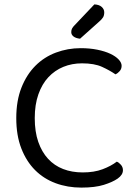

<svg xmlns="http://www.w3.org/2000/svg" viewBox="-20 -840 628 873"><path d="M533 -541Q533 -527 524.5 -517Q516 -507 505 -502Q479 -520 444 -536Q409 -552 353 -552Q307 -552 268 -536Q229 -520 200 -489Q171 -458 154.5 -411Q138 -364 138 -303Q138 -241 154 -195Q170 -149 198.5 -118Q227 -87 267 -71.5Q307 -56 356 -56Q408 -56 446.5 -70.5Q485 -85 511 -105Q521 -101 530 -90.5Q539 -80 539 -66Q539 -45 515 -28Q492 -12 452 0.5Q412 13 350 13Q287 13 233 -7Q179 -27 139.5 -66.5Q100 -106 77 -165Q54 -224 54 -303Q54 -382 77.5 -441.5Q101 -501 141 -541Q181 -581 234.5 -601Q288 -621 347 -621Q388 -621 422.5 -614Q457 -607 481.5 -595.5Q506 -584 519.5 -569.5Q533 -555 533 -541ZM409 -820Q431 -819 442.5 -808.5Q454 -798 454 -784Q454 -770 448.5 -761Q443 -752 429 -740L344 -664Q325 -666 314.5 -674Q304 -682 304 -694Q304 -704 308 -711Q312 -718 318 -724Z"/></svg>

Font: Baloo Da 2
Style: Regular
Weight: 400
Designer: Noopur Datye, Sulekha Rajkumar and Ek Type
Foundry: Ek Type
Version: Version 1.640;hotconv 1.0.111;makeotfexe 2.5.65597; ttfautoh